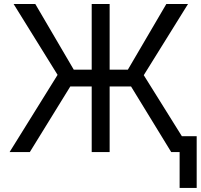

<svg xmlns="http://www.w3.org/2000/svg" viewBox="-20 -747 989 943"><path d="M518.5 -404.8H608L796.9 -727.3H903.4L686.1 -377.8L873.2 -78.1H946V176.1H862.2V0H821L623.6 -322.4H518.5V0H430.4V-322.4H325.3L126.4 0H27L262.8 -379.3L46.9 -727.3H153.4L342.3 -404.8H430.4V-727.3H518.5Z"/></svg>

Font: Fast_Sans-Dotted
Style: Regular
Weight: 400
Version: Version 3.018